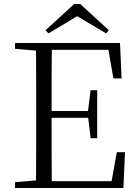

<svg xmlns="http://www.w3.org/2000/svg" viewBox="-20 -940 689 960"><path d="M381 -920H351L208 -789L222 -773L366 -859L511 -773L524 -789ZM547 -548H588L580 -725H55V-696L160 -687C161 -590 161 -490 161 -390V-335C161 -235 161 -136 160 -38L55 -29V0H597L605 -179H564L538 -34H239C238 -132 238 -232 238 -351H421L433 -249H466V-489H433L420 -385H238C238 -494 238 -595 239 -691H522Z"/></svg>

Font: Noto Serif CJK KR Light
Style: Regular
Weight: 300
Designer: Ryoko NISHIZUKA 西塚涼子 (kana & ideographs); Frank Grießhammer (Latin, Greek & Cyrillic); Wenlong ZHANG 张文龙 (bopomofo); San
Foundry: Adobe
Version: Version 2.001;hotconv 1.1.0;makeotfexe 2.6.0